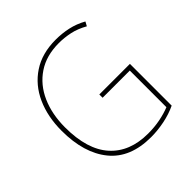

<svg xmlns="http://www.w3.org/2000/svg" viewBox="-193 -874 1034 1034"><g transform="rotate(-45 323.5 -357.5)"><path d="M342 -350H575V-32Q531 -11 479 -0.5Q427 10 377 10Q219 10 139.5 -87.5Q60 -185 60 -355Q60 -462 97.5 -545.5Q135 -629 207.5 -677Q280 -725 384 -725Q433 -725 478.5 -715Q524 -705 567 -681L554 -657Q510 -682 467.5 -691Q425 -700 383 -700Q288 -700 221.5 -655.5Q155 -611 120.5 -533Q86 -455 86 -355Q86 -186 163 -100.5Q240 -15 379 -15Q428 -15 471 -23.5Q514 -32 549 -46V-325H342Z"/></g></svg>

Font: Noto Sans Telugu SemiCondensed Thin
Style: Regular
Weight: 100
Width: 4
Designer: Jelle Bosma - Monotype Design Team
Foundry: Monotype Imaging Inc.
Version: Version 2.005; ttfautohint (v1.8.4.7-5d5b)